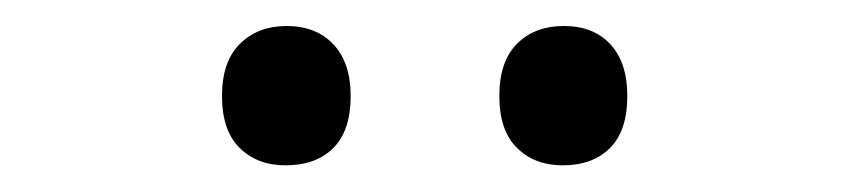

<svg xmlns="http://www.w3.org/2000/svg" viewBox="-20 -736 640 144"><path d="M402 -612Q381 -612 367.8 -625Q354.5 -638 354.5 -664Q354.5 -690 367.8 -703.2Q381 -716.5 403 -716.5Q425 -716.5 437.8 -702.8Q450.5 -689 450.5 -664Q450.5 -638 437.5 -625Q424.5 -612 402 -612ZM194 -612Q173 -612 159.8 -625Q146.5 -638 146.5 -664Q146.5 -690 160 -703.2Q173.5 -716.5 195 -716.5Q217 -716.5 230 -702.8Q243 -689 243 -664Q243 -638 230 -625Q217 -612 194 -612Z"/></svg>

Font: Commissioner Light
Style: Regular
Weight: 300
Designer: Kostas Bartsokas
Foundry: Kostas Bartsokas
Version: Version 1.000; ttfautohint (v1.8.3)